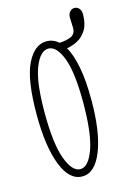

<svg xmlns="http://www.w3.org/2000/svg" viewBox="-101 -674 500 738"><g transform="rotate(-15 148.5 -305.0)"><path d="M134 11Q82.5 11 53.8 -63Q25 -137 25 -263.5Q25 -402.5 55.5 -464.5Q86 -526.5 134 -526.5Q160.5 -526.5 181.5 -508Q207 -508.5 226.8 -516.8Q246.5 -525 246.5 -549.5Q246.5 -559 245.8 -571Q245 -583 245 -591Q245 -605.5 252.8 -614Q260.5 -622.5 271 -622.5Q281.5 -622.5 289.2 -614.2Q297 -606 297 -591Q297 -552.5 283 -529.5Q269 -506.5 247.8 -495Q226.5 -483.5 204 -480Q222 -449 232.5 -395.5Q243 -342 243 -263.5Q243 -137 213.8 -63Q184.5 11 134 11ZM134 -18Q166 -18 188 -79Q210 -140 210 -263.5Q210 -384.5 188 -441Q166 -497.5 134 -497.5Q101 -497.5 78.8 -441Q56.5 -384.5 56.5 -263.5Q56.5 -140 78.8 -79Q101 -18 134 -18Z"/></g></svg>

Font: Imbue 10pt Thin
Style: Regular
Weight: 100
Designer: Tyler Finck
Foundry: Etcetera Type Company
Version: Version 1.102; ttfautohint (v1.8.3)